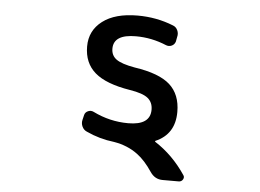

<svg xmlns="http://www.w3.org/2000/svg" viewBox="-50 -620 1099 812"><g transform="rotate(5 500.0 -214.0)"><path d="M502.9 -467.8Q408.2 -467.8 408.2 -407.2Q408.2 -377.9 430.7 -361.8Q453.1 -345.7 508.8 -335.9Q614.3 -320.3 659.7 -279.3Q705.1 -238.3 705.1 -164.1Q705.1 -69.3 623 -34.2Q622.1 -33.2 622.1 -31.7Q622.1 -30.3 623 -30.3Q699.2 18.6 752.9 98.6Q756.8 103.5 756.8 108.4Q756.8 113.3 753.9 118.2Q748 127.9 736.3 127.9H668Q634.8 127.9 615.2 98.6Q584 51.8 550.8 27.3Q507.8 -4.9 449.2 -14.6Q387.7 -21.5 331.1 -47.9Q317.4 -53.7 311 -67.9Q304.7 -82 308.6 -96.7L313.5 -117.2Q316.4 -128.9 328.6 -134.3Q340.8 -139.6 352.5 -133.8Q423.8 -98.6 502 -98.6Q595.7 -98.6 595.7 -164.1Q595.7 -195.3 574.2 -212.9Q552.7 -230.5 497.1 -239.3Q394.5 -255.9 347.7 -296.4Q300.8 -336.9 300.8 -407.2Q300.8 -474.6 354 -515.1Q407.2 -555.7 502.9 -555.7Q583 -555.7 654.3 -527.3Q668 -522.5 674.3 -508.8Q680.7 -495.1 676.8 -480.5L672.9 -460Q668.9 -447.3 657.2 -441.9Q645.5 -436.5 632.8 -441.4Q570.3 -467.8 502.9 -467.8Z"/></g></svg>

Font: Gen Jyuu Gothic L Monospace Medium
Style: Regular
Weight: 500
Designer: [Source Han Sans]
Ryoko NISHIZUKA  (kana & ideographs); Paul D. Hunt (Latin, Greek & Cyrillic); Wenlong ZHANG  (bopomofo
Version: Version 1.002.20150607